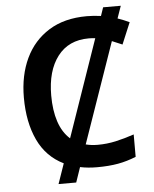

<svg xmlns="http://www.w3.org/2000/svg" viewBox="-57 -808 749 931"><g transform="rotate(-5 317.5 -342.5)"><path d="M566 -760 545 -700Q574 -690 602 -677L558 -572Q545 -577 533 -582.5Q521 -588 508 -593L338 -105Q365 -98 396 -98Q441 -98 484 -107.5Q527 -117 574 -133V-24Q530 -6 485.5 2Q441 10 383 10Q339 10 301 2L276 75H190L224 -23Q140 -64 99.5 -150.5Q59 -237 59 -357Q59 -465 98 -547.5Q137 -630 212.5 -677Q288 -724 397 -724Q431 -724 466 -719L480 -760ZM397 -616Q299 -616 245.5 -546Q192 -476 192 -356Q192 -283 210 -228.5Q228 -174 265 -141L429 -614Q413 -616 397 -616Z"/></g></svg>

Font: Noto Sans SemiBold
Style: Regular
Weight: 600
Designer: Monotype Design Team
Foundry: Monotype Imaging Inc.
Version: Version 2.007